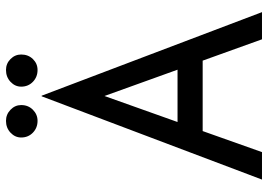

<svg xmlns="http://www.w3.org/2000/svg" viewBox="-150 -766 916 657"><g transform="rotate(-90 308.5 -438.0)"><path d="M307 -754H309L595 0H502L429 -203H188L116 0H22ZM398 -289 308 -539 219 -289ZM340 -824Q340 -845 356.5 -860.5Q373 -876 397 -876Q419 -876 434.5 -860.5Q450 -845 450 -824Q450 -800 434.5 -784Q419 -768 397 -768Q373 -768 356.5 -784Q340 -800 340 -824ZM166 -824Q166 -845 182.5 -860.5Q199 -876 223 -876Q245 -876 261 -860.5Q277 -845 277 -824Q277 -800 261 -784Q245 -768 223 -768Q199 -768 182.5 -784Q166 -800 166 -824Z"/></g></svg>

Font: Lineal
Style: Regular
Weight: 400
Designer: Created by Frank Adebiaye with contributions from Anton Moglia & Ariel Martín Pérez
Created by Frank ADEBIAYE with FontF
Foundry: Velvetyne Type Foundry
Version: Version 2.000